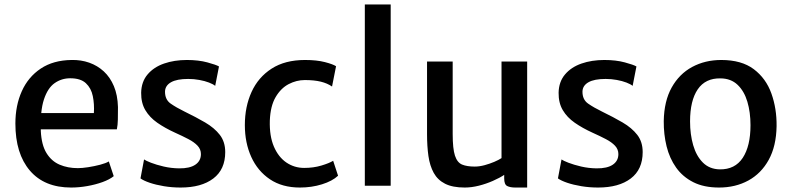

<svg xmlns="http://www.w3.org/2000/svg" viewBox="-20 -833 3549 861"><path d="M299 8Q179 8 114 -68Q49 -144 49 -279Q49 -360 77.8 -424Q106.5 -488 162.8 -525.5Q219 -563 301 -564Q343 -565 380 -552Q417 -539 445.5 -512.8Q474 -486.5 490.8 -446.5Q507.5 -406.5 509 -353Q509 -321.5 508.5 -296.8Q508 -272 504 -253H116L126 -326H401Q403.5 -366 396.2 -401.8Q389 -437.5 365.2 -459.8Q341.5 -482 295 -482Q256 -482 225 -460.2Q194 -438.5 177 -387Q160 -335.5 163 -246Q166 -183 188.5 -146.5Q211 -110 247.5 -94.5Q284 -79 329 -79Q348 -79 375.5 -83.2Q403 -87.5 428.8 -94.2Q454.5 -101 468 -109L490 -43Q471.5 -28 439.8 -16.5Q408 -5 371 1.5Q334 8 299 8Z M610 -33 626 -118Q633.5 -112.5 657.2 -103.2Q681 -94 714.2 -86.2Q747.5 -78.5 783 -78Q831 -77.5 856 -94.5Q881 -111.5 881 -142Q881 -163.5 866 -179.5Q851 -195.5 824.8 -209.2Q798.5 -223 765 -238Q720 -258.5 685.5 -282.5Q651 -306.5 631.8 -339Q612.5 -371.5 613 -417Q614 -466.5 641.8 -499.2Q669.5 -532 715.5 -548Q761.5 -564 818 -564Q870.5 -564 910 -553.2Q949.5 -542.5 962 -535L945 -448Q936 -455.5 917.2 -462.8Q898.5 -470 874 -474.5Q849.5 -479 824 -479Q773 -479 747 -464.2Q721 -449.5 720 -423Q719.5 -386.5 745.2 -368.5Q771 -350.5 807 -333Q858.5 -308 900 -283.8Q941.5 -259.5 965.8 -228.2Q990 -197 990 -151Q990 -73 936.5 -32.5Q883 8 790 8Q751.5 8 715.2 2Q679 -4 651.2 -13.5Q623.5 -23 610 -33Z M1078 -272Q1078 -354.5 1108 -420.5Q1138 -486.5 1198 -525.2Q1258 -564 1348 -564Q1400.5 -564 1437 -554.5Q1473.5 -545 1487 -536L1469 -445Q1448 -459.5 1418.5 -466.8Q1389 -474 1347 -474Q1309.5 -474 1274.5 -455.8Q1239.5 -437.5 1216 -397.5Q1192.5 -357.5 1190 -292Q1188 -223 1208.2 -175.8Q1228.5 -128.5 1264.2 -104.2Q1300 -80 1344 -80Q1385.5 -80 1420.8 -90.5Q1456 -101 1474 -112L1496 -45Q1470.5 -21 1424 -6.5Q1377.5 8 1325 8Q1245.5 8 1190.5 -29Q1135.5 -66 1106.8 -129.2Q1078 -192.5 1078 -272Z M1616 0V-813H1732V0Z M2064 8Q2009.5 8 1976 -9Q1942.5 -26 1925 -57.8Q1907.5 -89.5 1901.2 -133.5Q1895 -177.5 1895 -231V-557H2010V-232Q2010 -166 2020.2 -135Q2030.5 -104 2052.2 -95Q2074 -86 2109 -86Q2129.5 -86 2152.8 -92.2Q2176 -98.5 2196.5 -107.2Q2217 -116 2229 -124V-557H2344V8H2291Q2268 8 2254.5 1.2Q2241 -5.5 2241 -33V-72L2243 -50Q2220.5 -35 2190.2 -21.8Q2160 -8.5 2127 -0.2Q2094 8 2064 8Z M2482 -33 2498 -118Q2505.5 -112.5 2529.2 -103.2Q2553 -94 2586.2 -86.2Q2619.5 -78.5 2655 -78Q2703 -77.5 2728 -94.5Q2753 -111.5 2753 -142Q2753 -163.5 2738 -179.5Q2723 -195.5 2696.8 -209.2Q2670.5 -223 2637 -238Q2592 -258.5 2557.5 -282.5Q2523 -306.5 2503.8 -339Q2484.5 -371.5 2485 -417Q2486 -466.5 2513.8 -499.2Q2541.5 -532 2587.5 -548Q2633.5 -564 2690 -564Q2742.5 -564 2782 -553.2Q2821.5 -542.5 2834 -535L2817 -448Q2808 -455.5 2789.2 -462.8Q2770.5 -470 2746 -474.5Q2721.5 -479 2696 -479Q2645 -479 2619 -464.2Q2593 -449.5 2592 -423Q2591.5 -386.5 2617.2 -368.5Q2643 -350.5 2679 -333Q2730.5 -308 2772 -283.8Q2813.5 -259.5 2837.8 -228.2Q2862 -197 2862 -151Q2862 -73 2808.5 -32.5Q2755 8 2662 8Q2623.5 8 2587.2 2Q2551 -4 2523.2 -13.5Q2495.5 -23 2482 -33Z M3204.5 8Q3136.5 8 3089 -16Q3041.5 -40 3012 -81.5Q2982.5 -123 2969.2 -176.8Q2956 -230.5 2956.5 -290Q2958 -379.5 2992 -440.5Q3026 -501.5 3084 -532.8Q3142 -564 3214.5 -564Q3305.5 -564 3360.2 -522.8Q3415 -481.5 3439.2 -413.8Q3463.5 -346 3462.5 -267Q3461 -177.5 3427.2 -116.2Q3393.5 -55 3335.8 -23.5Q3278 8 3204.5 8ZM3207.5 -73.5Q3276 -72.5 3310.8 -125.2Q3345.5 -178 3345.5 -271.5Q3345.5 -329.5 3331.5 -376.8Q3317.5 -424 3287.8 -452.5Q3258 -481 3211.5 -481.5Q3143.5 -483 3109 -432.5Q3074.5 -382 3074.5 -288.5Q3074.5 -230.5 3088.5 -182Q3102.5 -133.5 3132 -104Q3161.5 -74.5 3207.5 -73.5Z"/></svg>

Font: Tracken
Style: Regular
Weight: 400
Designer: Eben Sorkin
Foundry: Eben Sorkin
Version: Version 2.001